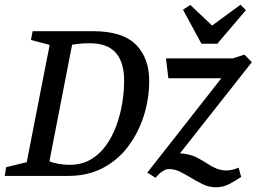

<svg xmlns="http://www.w3.org/2000/svg" viewBox="-30 -744 1085 812"><path d="M-10 0 -4 -37 83 -58 180 -554 101 -575 108 -612H365Q488 -612 544.5 -555.5Q601 -499 601 -402Q601 -327 578.5 -255.5Q556 -184 513 -126Q470 -68 406 -34Q342 0 258 0ZM264 -47Q315 -47 353 -69Q391 -91 418 -128.5Q445 -166 462 -212.5Q479 -259 487 -308Q495 -357 495 -402Q495 -481 459.5 -521Q424 -561 350 -561Q324 -561 305 -559Q286 -557 275 -555L179 -62Q195 -55 218 -51Q241 -47 264 -47ZM883 48Q855 48 829.5 36Q804 24 780.5 9.5Q757 -5 733 -17Q709 -29 685 -29Q674 -29 663 -23Q652 -17 643 -8.5Q634 0 628 8L593 -14L906 -413H682L672 -497H954L1004 -513L1035 -481L704 -61L684 -90Q723 -98 751.5 -93.5Q780 -89 802 -78Q824 -67 843.5 -54Q863 -41 883.5 -32Q904 -23 929 -23Q940 -23 954 -26.5Q968 -30 979 -35L990 4Q967 20 940.5 34Q914 48 883 48ZM822 -559 744 -703 775 -723 867 -636 987 -724 1010 -701 889 -559Z"/></svg>

Font: Manuale Medium
Style: Italic
Weight: 500
Italic angle: -11°
Version: Version 1.002